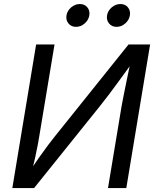

<svg xmlns="http://www.w3.org/2000/svg" viewBox="-20 -953 793 973"><path d="M620.1 0H527.3L596.2 -415Q599.6 -434.1 606.2 -467.5Q612.8 -501 622.3 -546.9Q631.8 -592.8 643.6 -648.9H660.2Q614.7 -586.4 584 -544.2Q553.2 -502 530.3 -471.7Q507.3 -441.4 485.4 -414.1L152.8 0H42.5L163.1 -727.5H256.3L182.1 -281.2Q178.2 -256.3 172.4 -224.1Q166.5 -191.9 158.2 -154.5Q149.9 -117.2 138.7 -75.7H125.5Q150.9 -116.2 176.3 -152.3Q201.7 -188.5 223.1 -216.8Q244.6 -245.1 258.3 -262.2L631.3 -727.5H740.7ZM570.8 -816.9Q546.9 -816.9 532.7 -834Q518.6 -851.1 522.5 -875Q526.4 -898.9 546.4 -915.8Q566.4 -932.6 590.3 -932.6Q614.3 -932.6 628.2 -915.8Q642.1 -898.9 638.2 -875Q634.3 -851.1 614.5 -834Q594.7 -816.9 570.8 -816.9ZM365.2 -816.9Q341.3 -816.9 327.1 -834Q313 -851.1 316.9 -875Q320.8 -898.9 340.8 -915.8Q360.8 -932.6 384.8 -932.6Q408.7 -932.6 422.6 -915.8Q436.5 -898.9 432.6 -875Q428.7 -851.1 408.9 -834Q389.2 -816.9 365.2 -816.9Z"/></svg>

Font: Inter Variable
Style: Italic
Weight: 400
Italic angle: -9.39999°
Designer: Rasmus Andersson
Foundry: rsms
Version: Version 4.001;git-9221beed3